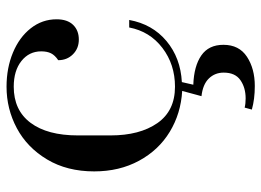

<svg xmlns="http://www.w3.org/2000/svg" viewBox="-126 -441 799 587"><g transform="rotate(-90 273.5 -147.5)"><path d="M232 223 238 201Q250 204 266 204Q299 204 322 188Q345 172 345 137Q345 110 327 91.5Q309 73 273 69L289 10Q220 6 164 -28Q108 -62 75.5 -122Q43 -182 43 -259Q43 -342 79.5 -403Q116 -464 175 -495.5Q234 -527 302 -527Q359 -527 406 -507.5Q453 -488 480.5 -453Q508 -418 508 -374Q508 -341 491 -323.5Q474 -306 446 -306Q419 -306 401 -324Q383 -342 383 -369Q398 -379 404 -391Q410 -403 410 -421Q410 -458 380.5 -481.5Q351 -505 302 -505Q230 -505 191.5 -453.5Q153 -402 153 -309V-209Q153 -120 190.5 -66Q228 -12 302 -12Q370 -12 420.5 -50.5Q471 -89 483 -152H506Q493 -81 441.5 -38Q390 5 316 9L308 44Q365 46 397.5 68.5Q430 91 430 136Q430 184 393.5 208Q357 232 304 232Q264 232 232 223Z"/></g></svg>

Font: Prata
Style: Regular
Weight: 400
Designer: Ivan Petrov
Foundry: Cyreal
Version: Version 2.000